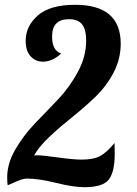

<svg xmlns="http://www.w3.org/2000/svg" viewBox="-20 -769 569 800"><path d="M10 -30Q10 -88 44 -146.5Q78 -205 126 -255L223 -356Q271 -407 305 -470.5Q339 -534 339 -600Q339 -646 322 -667.5Q305 -689 267 -689Q197 -689 197 -617Q197 -558 235 -546Q198 -512 159 -512Q128 -512 107.5 -534.5Q87 -557 87 -599Q87 -660 137.5 -704.5Q188 -749 293 -749Q483 -749 483 -587Q483 -523 453 -466Q423 -409 376.5 -364.5Q330 -320 281.5 -281.5Q233 -243 187.5 -200.5Q142 -158 122 -121Q124 -121 128 -121.5Q132 -122 134 -122Q158 -122 221.5 -113Q285 -104 320 -104Q371 -104 398.5 -119.5Q426 -135 457 -173Q458 -157 458 -129Q458 -52 433 -20.5Q408 11 332 11Q286 11 213.5 -7Q141 -25 91 -25Q81 -25 66.5 -20Q52 -15 35 -7Q18 1 12 3Q10 -8 10 -30Z"/></svg>

Font: Lobster Two
Style: Bold Italic
Weight: 700
Designer: Pablo Impallari
Foundry: Pablo Impallari. www.impallari.com
Version: Version 1.006